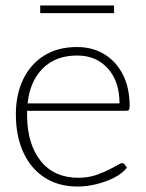

<svg xmlns="http://www.w3.org/2000/svg" viewBox="-20 -676 532 702"><path d="M264 6Q194 6 143.5 -26.5Q93 -59 65.5 -118.5Q38 -178 38 -258Q38 -330 64.5 -385.5Q91 -441 141 -472.5Q191 -504 261 -504Q319 -504 362 -477.5Q405 -451 429.5 -403Q454 -355 454 -287Q454 -278 451.5 -274.5Q449 -271 442 -271H79Q79 -266 79 -261.5Q79 -257 79 -249Q81 -146 130 -86Q179 -26 267 -26Q304 -26 335.5 -37.5Q367 -49 390.5 -62Q414 -75 423 -79Q430 -81 435 -76L444 -63Q429 -43 399.5 -27.5Q370 -12 334 -3Q298 6 264 6ZM81 -298H417Q417 -378 374.5 -425.5Q332 -473 262 -473Q183 -473 136 -425.5Q89 -378 81 -298ZM127 -628V-656H397V-628Z"/></svg>

Font: Aleo ExtraLight
Style: Regular
Weight: 250
Designer: Alessio Laiso
Foundry: Alessio Laiso
Version: Version 2.001;gftools[0.9.29]